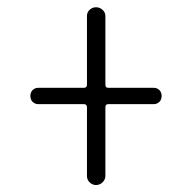

<svg xmlns="http://www.w3.org/2000/svg" viewBox="-20 -580 540 540"><path d="M87.9 -287.1Q78.1 -287.1 71.8 -293.5Q65.4 -299.8 65.4 -310.1Q65.4 -320.3 71.8 -326.7Q78.1 -333 87.9 -333H215.8Q224.6 -333 224.6 -341.8V-535.2Q224.6 -545.9 232.4 -552.7Q240.2 -559.6 250 -559.6Q260.7 -559.6 268.6 -552.2Q276.4 -544.9 276.4 -535.2V-341.8Q276.4 -333 284.2 -333H412.1Q421.9 -333 428.2 -326.7Q434.6 -320.3 434.6 -310.1Q434.6 -299.8 428.2 -293.5Q421.9 -287.1 412.1 -287.1H284.2Q276.4 -287.1 276.4 -278.3V-85Q276.4 -75.2 268.6 -67.4Q260.7 -59.6 250 -59.6Q240.2 -59.6 232.4 -66.9Q224.6 -74.2 224.6 -85V-278.3Q224.6 -287.1 215.8 -287.1Z"/></svg>

Font: Rounded Mgen+ 2m light
Style: Regular
Weight: 200
Designer: [Source Han Sans]
Ryoko NISHIZUKA  (kana & ideographs); Paul D. Hunt (Latin, Greek & Cyrillic); Wenlong ZHANG  (bopomofo
Version: Version 1.059.20150602